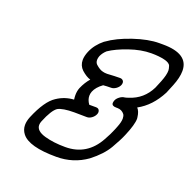

<svg xmlns="http://www.w3.org/2000/svg" viewBox="-138 -940 1088 1081"><g transform="rotate(20 406.0 -400.0)"><path d="M310 0Q145 0 101 -57Q83 -80 83 -109Q83 -132 94 -159Q140 -269 193 -303Q239 -334 294 -337Q292 -351 292 -363Q292 -388 300 -408Q317 -447 341 -474Q316 -481 287 -507Q263 -530 263 -564Q263 -587 275 -616Q295 -664 341 -701L343 -702Q398 -742 484.5 -771Q571 -800 636 -800H658Q812 -800 812 -697Q812 -657 790 -603L769 -552Q721 -459 643 -417Q659 -400 663 -366Q664 -362 664 -357Q664 -322 633 -249Q619 -215 588 -161.5Q557 -108 491 -57Q411 0 310 0ZM338 -69Q468 -69 533 -188Q555 -227 567 -257L575 -277Q588 -309 588 -330Q588 -345 582 -355Q566 -376 539 -376H532Q505 -376 505 -394Q505 -401 509 -411Q514 -423 528.5 -434Q543 -445 558 -446Q565 -447 579 -452Q662 -478 701 -557L720 -603Q737 -646 737 -672Q737 -682 731.5 -698.5Q726 -715 693.5 -723Q661 -731 614 -731Q553 -731 483.5 -707Q414 -683 373 -655Q354 -638 344 -616Q339 -603 339 -592Q339 -576 349 -566Q373 -544 393 -540Q403 -537 419 -537Q466 -540 496 -540Q509 -540 516 -530Q519 -525 519 -519Q519 -513 516 -505Q510 -491 495.5 -481Q481 -471 467 -471Q441 -471 420 -469Q384 -443 372 -413Q367 -400 367 -387Q367 -363 384 -339H424Q439 -339 444 -329Q447 -324 447 -317Q447 -311 444 -304Q438 -290 424 -279.5Q410 -269 395 -269L320 -270Q251 -270 222 -254Q194 -235 163 -159Q158 -147 158 -136Q158 -100 215 -84Q268 -69 338 -69Z"/></g></svg>

Font: Bubblez Graffiti
Style: Italic
Weight: 400
Italic angle: -22.5°
Designer: GGBotNet
Foundry: GGBotNet
Version: 1.00